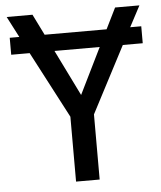

<svg xmlns="http://www.w3.org/2000/svg" viewBox="-51 -733 651 778"><g transform="rotate(-5 275.0 -344.5)"><path d="M5 -689 49 -604H10V-535H85L227 -264V0H323V-265L464 -535H545V-604H500L545 -689H446L404 -604H152L110 -689ZM186 -535H370L278 -348Z"/></g></svg>

Font: FiraGO Unicode
Style: Regular
Weight: 400
Designer: bBox Type
Foundry: bBox Type GmbH
Version: Version 1.001;PS 001.001;hotconv 1.0.88;makeotf.lib2.5.64775